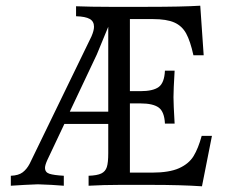

<svg xmlns="http://www.w3.org/2000/svg" viewBox="-20 -649 815 674"><path d="M695 -455H659Q648 -505 633.5 -531.5Q619 -558 592 -570Q565 -582 517 -582H436V-329H473Q517 -329 537 -343.5Q557 -358 559 -401H593Q589 -333 589 -308Q589 -284 593 -215H559Q557 -257 537 -271.5Q517 -286 473 -286H436V-43H513Q574 -43 608.5 -58.5Q643 -74 659.5 -101Q676 -128 688 -172H724L689 5Q615 0 511 0H399Q344 0 291 3V-32Q321 -33 335.5 -40Q350 -47 355 -62.5Q360 -78 360 -111V-214H206L146 -87Q138 -69 138 -60Q138 -44 153.5 -39Q169 -34 204 -32V3L161 0Q117 -2 113 -2Q109 -2 67 0L18 3V-32Q45 -33 59.5 -44Q74 -55 84 -74L301 -521Q310 -542 310 -555Q310 -574 295 -582.5Q280 -591 247 -592V-627Q300 -625 363 -625H497Q620 -625 683 -629ZM320 -458 225 -257H360V-555Z"/></svg>

Font: Gupter
Style: Regular
Weight: 400
Designer: Octavio Pardo
Version: Version 1.000